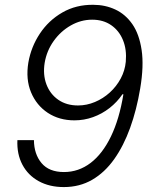

<svg xmlns="http://www.w3.org/2000/svg" viewBox="-20 -757 632 787"><path d="M241.7 9.8Q182.6 9.8 138.7 -14.4Q94.7 -38.6 71.8 -82Q48.8 -125.5 51.3 -182.6H119.1Q119.6 -125 150.4 -88.4Q181.2 -51.8 242.2 -51.8Q302.2 -51.8 351.3 -89.1Q400.4 -126.5 434.8 -197.8Q469.2 -269 485.8 -370.6H481.9Q460 -338.4 429 -314.2Q397.9 -290 361.3 -276.9Q324.7 -263.7 285.2 -263.7Q222.7 -263.7 176 -294.4Q129.4 -325.2 107.2 -378.7Q85 -432.1 96.2 -500.5Q107.4 -564.9 143.3 -619.1Q179.2 -673.3 235.6 -705.8Q292 -738.3 362.8 -737.3Q411.1 -737.3 452.6 -718Q494.1 -698.7 522.5 -658Q550.8 -617.2 560.5 -552Q570.3 -486.8 554.7 -394.5Q540 -306.6 513.4 -232.9Q486.8 -159.2 448 -104.5Q409.2 -49.8 357.7 -20Q306.2 9.8 241.7 9.8ZM299.8 -324.7Q335.4 -324.7 369.1 -338.9Q402.8 -353 430.2 -377.9Q457.5 -402.8 474.9 -435.3Q492.2 -467.8 495.6 -503.9Q500 -553.7 484.1 -592.5Q468.3 -631.3 435.8 -653.8Q403.3 -676.3 357.9 -676.3Q311.5 -676.3 270 -652.6Q228.5 -628.9 200 -588.9Q171.4 -548.8 163.1 -499.5Q155.3 -451.2 170.2 -411.4Q185.1 -371.6 218.8 -348.1Q252.4 -324.7 299.8 -324.7Z"/></svg>

Font: Inter 18pt Light
Style: Italic
Weight: 300
Italic angle: -9.3988°
Designer: Rasmus Andersson
Foundry: rsms
Version: Version 4.001;git-66647c0bb